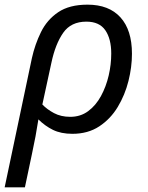

<svg xmlns="http://www.w3.org/2000/svg" viewBox="-42 -565 635 825"><path d="M-22 240 95 -315Q108 -374 134 -427Q160 -480 208 -512.5Q256 -545 334 -545Q426 -545 475.5 -490.5Q525 -436 525 -334Q525 -277 510 -217Q495 -157 464 -105.5Q433 -54 384.5 -22Q336 10 269 10Q220 10 185.5 -7Q151 -24 123 -52Q117 -13 110.5 21.5Q104 56 95 98L65 240ZM260 -63Q304 -63 337 -87.5Q370 -112 392 -152.5Q414 -193 425 -240.5Q436 -288 436 -335Q436 -398 410.5 -435Q385 -472 329 -472Q263 -472 229.5 -424Q196 -376 179 -296L140 -116Q160 -95 190 -79Q220 -63 260 -63Z"/></svg>

Font: BC Sans
Style: Italic
Weight: 400
Italic angle: -12°
Designer: Monotype Design Team
Designer: Province of B.C.
Foundry: Monotype Imaging Inc.
Version: Version 2.000;GOOG;noto-source:20170915:90ef993387c0